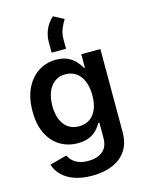

<svg xmlns="http://www.w3.org/2000/svg" viewBox="-147 -902 912 1204"><g transform="rotate(-15 308.5 -300.0)"><path d="M299.8 214.8Q233.4 214.8 184.6 197.5Q135.7 180.2 105.2 149.7Q74.7 119.1 62.5 80.1L173.3 50.3Q181.2 66.9 196.5 82.8Q211.9 98.6 237.1 108.6Q262.2 118.7 299.3 118.7Q357.9 118.7 392.6 90.3Q427.2 62 427.2 2.9V-94.7H419.4Q408.2 -72.8 388.9 -52.2Q369.6 -31.7 339.4 -18.6Q309.1 -5.4 265.1 -5.4Q201.2 -5.4 150.4 -35.9Q99.6 -66.4 70.1 -125.7Q40.5 -185.1 40.5 -271Q40.5 -358.4 70.3 -419.9Q100.1 -481.4 151.1 -514.2Q202.1 -546.9 265.6 -546.9Q310.5 -546.9 341.3 -532.2Q372.1 -517.6 391.8 -495.6Q411.6 -473.6 423.3 -451.7H428.7V-539.1H552.7V-1.5Q552.7 72.8 519.8 120.6Q486.8 168.5 429.7 191.7Q372.6 214.8 299.8 214.8ZM298.8 -106Q340.3 -106 369.4 -126Q398.4 -146 413.8 -183.3Q429.2 -220.7 429.2 -272.5Q429.2 -323.7 414.1 -362.1Q398.9 -400.4 369.9 -421.9Q340.8 -443.4 298.8 -443.4Q257.3 -443.4 228.3 -421.4Q199.2 -399.4 184.3 -361.1Q169.4 -322.8 169.4 -272.5Q169.4 -221.7 184.6 -184.3Q199.7 -147 228.5 -126.5Q257.3 -106 298.8 -106ZM251.5 -596.7V-662.6Q251.5 -698.2 261.2 -727.5Q271 -756.8 286.1 -778.8Q301.3 -800.8 318.4 -814.9L385.3 -779.3Q369.6 -754.9 357.4 -725.1Q345.2 -695.3 345.2 -657.2V-596.7Z"/></g></svg>

Font: Inter 18pt SemiBold
Style: Regular
Weight: 600
Designer: Rasmus Andersson
Foundry: rsms
Version: Version 4.001;git-66647c0bb